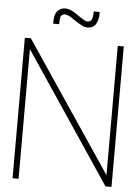

<svg xmlns="http://www.w3.org/2000/svg" viewBox="-58 -908 693 953"><g transform="rotate(5 288.5 -431.5)"><path d="M370 -860V-848Q370 -834 365 -821Q360 -808 343 -808Q334 -808 324.5 -814Q315 -820 310 -823Q300 -830 290.5 -836.5Q281 -843 271 -849Q255 -859 236 -862Q217 -865 200 -854Q190 -848 184.5 -838Q179 -828 177 -816.5Q175 -805 175 -793V-782H205V-793Q205 -802 206.5 -813Q208 -824 216 -829Q224 -835 234.5 -832.5Q245 -830 254 -825Q264 -819 275 -811.5Q286 -804 297 -797Q309 -790 320.5 -784Q332 -778 345 -778Q376 -778 388 -800.5Q400 -823 400 -848V-860ZM534 -700H504V-56L71 -700H41V0H71V-646L504 0H534Z"/></g></svg>

Font: Advent Pro ExtraLight
Style: Regular
Weight: 250
Version: Version 3.000